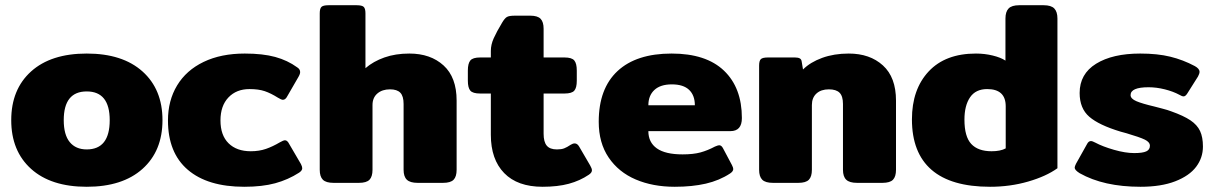

<svg xmlns="http://www.w3.org/2000/svg" viewBox="-20 -700 4648 735"><path d="M23 -240Q23 -358 99 -426.5Q175 -495 312 -495Q449 -495 525.5 -426.5Q602 -358 602 -240Q602 -122 525.5 -53.5Q449 15 312 15Q175 15 99 -53.5Q23 -122 23 -240ZM400 -240Q400 -350 312 -350Q224 -350 224 -240Q224 -184 247 -156Q270 -128 312 -128Q400 -128 400 -240Z M623 -239Q623 -315 658 -373Q693 -431 759.5 -463Q826 -495 917 -495Q986 -495 1033.5 -482Q1081 -469 1118 -442Q1129 -435 1129 -424Q1129 -416 1121 -403L1080 -332Q1073 -318 1063 -318Q1057 -318 1044 -326Q1017 -343 993.5 -351Q970 -359 935 -359Q885 -359 854.5 -327Q824 -295 824 -239Q824 -182 855 -151.5Q886 -121 940 -121Q972 -121 998 -130Q1024 -139 1051 -155Q1065 -163 1071 -163Q1080 -163 1087 -149L1132 -72Q1137 -62 1137 -56Q1137 -47 1125 -39Q1083 -12 1033.5 1.5Q984 15 915 15Q775 15 699 -50Q623 -115 623 -239Z M1204 -50V-649Q1204 -667 1210.5 -673.5Q1217 -680 1238 -680H1345Q1366 -680 1372.5 -673.5Q1379 -667 1379 -649V-439Q1409 -465 1451.5 -480Q1494 -495 1547 -495Q1628 -495 1678 -449.5Q1728 -404 1728 -315V-50Q1728 -24 1716.5 -12Q1705 0 1676 0H1579Q1550 0 1537.5 -12Q1525 -24 1525 -50V-302Q1525 -332 1512.5 -345Q1500 -358 1473 -358Q1443 -358 1424.5 -342Q1406 -326 1406 -298V-50Q1406 -24 1394.5 -12Q1383 0 1354 0H1257Q1228 0 1216 -12Q1204 -24 1204 -50Z M1859 -184V-342H1818Q1790 -342 1780.5 -353Q1771 -364 1771 -391V-430Q1771 -457 1780.5 -468.5Q1790 -480 1818 -480H1859V-505Q1859 -529 1870 -553.5Q1881 -578 1902 -613Q1912 -630 1920.5 -635Q1929 -640 1951 -640H2010Q2038 -640 2049.5 -628Q2061 -616 2061 -590V-480H2141Q2169 -480 2178.5 -468.5Q2188 -457 2188 -430V-391Q2188 -364 2178.5 -353Q2169 -342 2141 -342H2061V-188Q2061 -157 2073 -142.5Q2085 -128 2112 -128Q2129 -128 2139.5 -132Q2150 -136 2165 -146Q2173 -151 2180 -151Q2190 -151 2197 -139L2239 -67Q2246 -55 2246 -48Q2246 -39 2234 -31Q2200 -8 2157.5 3.5Q2115 15 2057 15Q1961 15 1910 -37.5Q1859 -90 1859 -184Z M2272 -234Q2272 -361 2344 -428Q2416 -495 2551 -495Q2683 -495 2751.5 -429.5Q2820 -364 2820 -248Q2820 -198 2776 -198H2462Q2462 -155 2494.5 -132Q2527 -109 2593 -109Q2634 -109 2661.5 -116.5Q2689 -124 2717 -139Q2729 -144 2733 -144Q2742 -144 2748 -132L2782 -68Q2787 -58 2787 -53Q2787 -44 2775 -36Q2734 -9 2682 3Q2630 15 2563 15Q2479 15 2413.5 -13Q2348 -41 2310 -97Q2272 -153 2272 -234ZM2640 -297Q2640 -335 2618 -356Q2596 -377 2552 -377Q2508 -377 2485 -355.5Q2462 -334 2462 -297Z M2886 -50V-449Q2886 -467 2892.5 -473.5Q2899 -480 2920 -480H3023Q3035 -480 3041.5 -476.5Q3048 -473 3049 -464L3054 -434Q3082 -462 3127.5 -478.5Q3173 -495 3229 -495Q3310 -495 3360 -449.5Q3410 -404 3410 -315V-50Q3410 -24 3398.5 -12Q3387 0 3358 0H3261Q3232 0 3219.5 -12Q3207 -24 3207 -50V-302Q3207 -332 3194 -345Q3181 -358 3153 -358Q3123 -358 3105.5 -342Q3088 -326 3088 -298V-50Q3088 -24 3076.5 -12Q3065 0 3036 0H2939Q2910 0 2898 -12Q2886 -24 2886 -50Z M3471 -243Q3471 -358 3535 -426.5Q3599 -495 3716 -495Q3749 -495 3780 -487.5Q3811 -480 3829 -468V-629Q3829 -655 3841 -667.5Q3853 -680 3882 -680H3975Q4004 -680 4016 -667.5Q4028 -655 4028 -629V-56Q3985 -25 3916 -5Q3847 15 3770 15Q3621 15 3546 -50Q3471 -115 3471 -243ZM3830 -132V-293Q3830 -359 3759 -359Q3715 -359 3693.5 -327.5Q3672 -296 3672 -242Q3672 -177 3698 -149Q3724 -121 3776 -121Q3810 -121 3830 -132Z M4113 -37Q4094 -49 4094 -58Q4094 -63 4099 -73L4141 -148Q4147 -160 4156 -160Q4162 -160 4173 -154Q4201 -139 4244.5 -126.5Q4288 -114 4322 -114Q4354 -114 4368 -120.5Q4382 -127 4382 -142Q4382 -156 4362.5 -165.5Q4343 -175 4292 -190L4270 -196Q4187 -221 4150 -253Q4113 -285 4113 -344Q4113 -417 4176 -456Q4239 -495 4345 -495Q4411 -495 4460 -483Q4509 -471 4554 -447Q4572 -437 4572 -425Q4572 -418 4566 -407L4525 -342Q4518 -331 4511 -331Q4505 -331 4495 -337Q4471 -350 4439 -358Q4407 -366 4377 -366Q4308 -366 4308 -336Q4308 -322 4330.5 -312.5Q4353 -303 4400 -292Q4411 -289 4430.5 -284Q4450 -279 4463 -274Q4511 -257 4537 -239.5Q4563 -222 4574 -198.5Q4585 -175 4585 -139Q4585 -96 4559 -61.5Q4533 -27 4479 -6Q4425 15 4346 15Q4205 15 4113 -37Z"/></svg>

Font: Mitr SemiBold
Style: Regular
Weight: 600
Designer: Thanarat Vachiruckul
Foundry: Cadson Demak
Version: Version 1.002